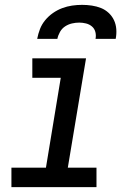

<svg xmlns="http://www.w3.org/2000/svg" viewBox="-20 -770 540 790"><path d="M27 0V-80H169L230 -450H113V-530H334L259 -80H377V0ZM133 -610Q137 -631 144.5 -650.5Q152 -670 166 -687Q180 -704 198 -716.5Q216 -729 236 -736.5Q256 -744 276.5 -747Q297 -750 318 -750Q338 -750 358 -747Q378 -744 395.5 -737Q413 -730 427 -717Q441 -704 449 -687Q457 -670 458.5 -650Q460 -630 456 -610H373Q376 -624 372.5 -638Q369 -652 358.5 -661Q348 -670 334 -673.5Q320 -677 306 -677Q291 -677 276 -673.5Q261 -670 248 -661.5Q235 -653 227 -639Q219 -625 216 -610Z"/></svg>

Font: Iosevka Curly Slab MdObl
Style: Regular
Weight: 500
Italic angle: -9°
Monospace: yes
Designer: Belleve Invis
Foundry: Belleve Invis
Version: Version 11.0.0; ttfautohint (v1.8.3)